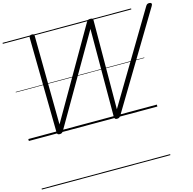

<svg xmlns="http://www.w3.org/2000/svg" viewBox="-194 -1212 1923 1909"><g transform="rotate(-15 767.0 -257.5)"><path d="M314 14Q302 14 295 8.5Q288 3 288 -13L274 -987Q274 -1002 280.5 -1008.5Q287 -1015 303 -1015Q317 -1015 322 -1010Q327 -1005 327 -992L337 -80L864 -992Q873 -1006 880.5 -1010.5Q888 -1015 903 -1015Q920 -1015 926 -1010Q932 -1005 932 -992L927 -78L1473 -991Q1481 -1005 1489 -1010Q1497 -1015 1510 -1015Q1526 -1015 1532 -1006Q1538 -997 1528 -981L943 -8Q935 4 927 9Q919 14 904 14Q892 14 885.5 8Q879 2 878 -13L880 -918L352 -8Q345 4 336.5 9Q328 14 314 14ZM0 490H1323V500H0ZM0 -20H1323V0H0ZM0 -505H1323V-500H0ZM0 -1010H1323V-1000H0Z"/></g></svg>

Font: Playwrite NZ Guides
Style: Regular
Weight: 400
Designer: Veronika Burian, José Scaglione
Foundry: TypeTogether
Version: Version 1.003